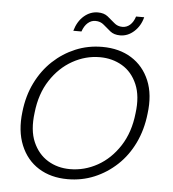

<svg xmlns="http://www.w3.org/2000/svg" viewBox="-49 -695 679 752"><g transform="rotate(5 290.0 -318.5)"><path d="M244 12Q178 12 130 -18Q82 -48 59 -104Q36 -160 45 -235Q52 -299 77.5 -350.5Q103 -402 142 -438.5Q181 -475 230 -495.5Q279 -516 335 -516Q402 -516 450 -486Q498 -456 521 -401Q544 -346 534 -270Q527 -207 502 -155Q477 -103 437.5 -66Q398 -29 349 -8.5Q300 12 244 12ZM250 -28Q307 -28 358 -56.5Q409 -85 444 -139Q479 -193 487 -268Q496 -336 476 -382.5Q456 -429 417 -452Q378 -475 329 -475Q273 -475 222 -446.5Q171 -418 136 -364.5Q101 -311 93 -236Q84 -167 104 -121Q124 -75 162.5 -51.5Q201 -28 250 -28ZM216 -569Q227 -607 251.5 -628Q276 -649 306 -649Q330 -649 345 -637Q360 -625 373.5 -613Q387 -601 406 -601Q423 -601 436 -612.5Q449 -624 456 -646H488Q479 -611 454.5 -589Q430 -567 400 -567Q376 -567 361 -579Q346 -591 332.5 -603Q319 -615 299 -615Q283 -615 269.5 -603.5Q256 -592 248 -569Z"/></g></svg>

Font: DM Sans ExtraLight
Style: Italic
Weight: 250
Italic angle: -10°
Designer: Colophon Foundry, Jonny Pinhorn
Foundry: Colophon Foundry
Version: Version 4.004;gftools[0.9.30]